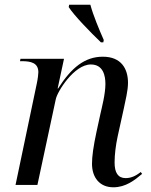

<svg xmlns="http://www.w3.org/2000/svg" viewBox="-20 -786 641 816"><path d="M409 -606H419L421 -616C402 -659 376 -721 364 -766H274L272 -756C294 -721 366 -647 409 -606ZM462 10C514 10 552 -20 584 -47L578 -55C556 -37 535 -29 514 -29C481 -29 467 -53 467 -95C467 -129 472 -169 480 -206L506 -324C513 -358 524 -401 524 -434C524 -493 496 -545 417 -545C340 -545 283 -498 227 -410H225L252 -536H67L65 -526H73C111 -526 143 -519 143 -479C143 -473 141 -453 137 -434L46 0H139L217 -364C223 -396 295 -512 366 -512C420 -512 428 -462 428 -429C428 -387 413 -330 407 -303L390 -225C377 -164 371 -122 371 -90C371 -32 403 10 462 10Z"/></svg>

Font: Noto Serif Display
Style: Italic
Weight: 400
Italic angle: -12°
Designer: Monotype Design Team
Foundry: Monotype Imaging Inc.
Version: Version 2.009